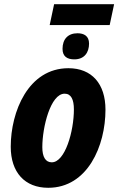

<svg xmlns="http://www.w3.org/2000/svg" viewBox="-20 -882 562 912"><path d="M216 -763H501L522 -862H237ZM333 -600C381 -600 403 -633 403 -675C403 -711 379 -724 348 -724C303 -724 277 -696 277 -650C277 -614 299 -600 333 -600ZM209 10C396 10 481 -189 481 -361C481 -484 416 -558 305 -558C114 -558 31 -351 31 -185C31 -63 98 10 209 10ZM226 -111C196 -111 181 -137 181 -183C181 -278 220 -437 287 -437C318 -437 331 -409 331 -362C331 -258 289 -111 226 -111Z"/></svg>

Font: Noto Sans Display SemiCondensed Extra
Style: Italic
Weight: 800
Width: 4
Italic angle: -12°
Designer: Monotype Design Team
Foundry: Monotype Imaging Inc.
Version: Version 1.900